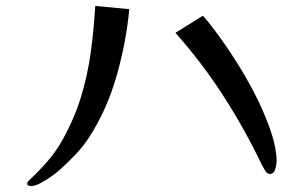

<svg xmlns="http://www.w3.org/2000/svg" viewBox="-20 -694 1040 649"><path d="M417 -663Q407 -554 375 -440.5Q343 -327 284 -234Q263 -201 236.5 -173Q210 -145 181 -119Q172 -111 154 -98Q136 -85 117 -75Q98 -65 86 -65Q82 -65 77 -66.5Q72 -68 72 -73Q72 -77 74.5 -80Q77 -83 79 -85Q111 -115 139.5 -147.5Q168 -180 190 -219Q231 -292 253.5 -365.5Q276 -439 286.5 -515.5Q297 -592 302 -674ZM915 -149Q915 -139 910.5 -122.5Q906 -106 892 -106Q882 -106 875 -119Q868 -132 864 -139Q806 -260 734 -371.5Q662 -483 573 -583L666 -641Q693 -610 726 -564Q759 -518 792.5 -463.5Q826 -409 853.5 -352Q881 -295 898 -242.5Q915 -190 915 -149Z"/></svg>

Font: Kaisei Opti Medium
Style: Regular
Weight: 500
Designer: Font-Kai, 金井和夫
Foundry: KAZUO KANAI
Version: Version 5.003